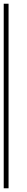

<svg xmlns="http://www.w3.org/2000/svg" viewBox="-20 -916 146 1032"><path d="M0 96H26V-896H0Z"/></svg>

Font: MintSans
Style: ExtraLight
Weight: 200
Version: Version 1.0